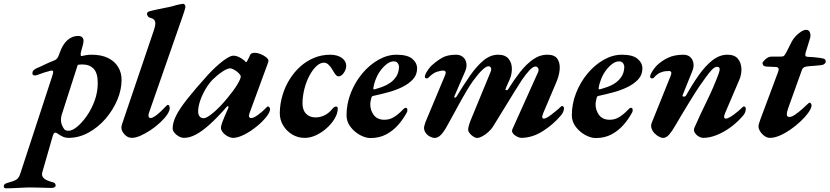

<svg xmlns="http://www.w3.org/2000/svg" viewBox="-131 -727 4459 1032"><path d="M-100.4 285.2Q-104.6 285.2 -108.1 281.9Q-111.5 278.7 -110.7 273.7Q-109.9 265.7 -103.5 261.4Q-97.1 257.2 -88.9 255.4Q-58.1 247.3 -44 239Q-30 230.8 -22.1 206.9L147.9 -312.4Q151.3 -322.3 153.5 -331Q155.7 -339.6 153.8 -344.6Q151.8 -349.5 140.2 -346.7Q120.3 -341.9 105.7 -337Q91 -332.1 68.4 -323.7Q60.4 -320.5 51.8 -321.8Q43.3 -323.1 43.3 -334Q43.3 -344.5 51.5 -351.1Q59.7 -357.7 68.9 -361.6Q84.9 -367.9 105.5 -378.2Q126.1 -388.5 163.6 -403.5Q170.6 -406.3 176.8 -413.9Q182.9 -421.5 189 -440.8Q205.5 -488.6 231.4 -511.2Q257.3 -533.9 288.4 -533.9Q307 -533.9 314.3 -522.7Q321.5 -511.6 314.6 -486.2L304.1 -447Q301.9 -437 302.7 -430.9Q303.5 -424.8 307.5 -425.8Q320.5 -428.6 333.4 -430.8Q346.4 -433 360.5 -433Q413.8 -433 449.7 -415.3Q485.5 -397.6 504 -367Q522.5 -336.5 522.5 -297.4Q522.5 -244.5 499.3 -189.5Q476 -134.5 436.1 -88.4Q396.1 -42.4 344.7 -14.2Q293.3 14 237.5 14Q220.3 14 206 7.2Q191.8 0.4 183.4 -5.6Q170.3 -15.7 163.6 -13.7Q156.8 -11.6 151.5 7.4L97 196.7Q90.8 216.1 102.3 229Q113.8 242 148.6 251.4Q155.3 252.4 161.7 256.6Q168 260.8 168 271.3Q168 276.5 161.4 279.8Q154.9 283.1 146.3 283.1Q129.7 283.1 105.1 282.2Q80.5 281.3 57.6 280.9Q34.6 280.5 19.9 280.6Q-5.1 281.2 -38.9 283.2Q-72.6 285.2 -100.4 285.2ZM237.7 -24.1Q256.6 -24.1 282.7 -45.1Q308.8 -66.1 334.5 -102.4Q360.2 -138.7 377.3 -184.9Q394.4 -231.2 394.4 -281Q394.4 -334.5 372.3 -357.4Q350.3 -380.3 313.4 -380.5Q306.9 -380.5 300.4 -380.1Q293.8 -379.6 286.9 -378.5L200.7 -110.1Q196.3 -95.4 196.6 -81.1Q196.9 -66.8 201.8 -55Q207.6 -41.2 214.2 -32.7Q220.8 -24.1 237.7 -24.1Z M577.9 14Q555.1 14 538.3 -4.5Q521.5 -23 521.5 -41.5Q521.5 -49.1 525.9 -62.5L695.4 -562.5Q707 -596.2 702.9 -610.4Q698.9 -624.6 682.5 -629.4Q669.3 -632.7 665.2 -637.8Q661 -643 659.3 -649.2Q659.1 -655.3 660.9 -659.2Q662.7 -663.2 672.6 -666.3Q695.5 -672.6 721.9 -677.9Q748.2 -683.2 772.2 -688.1Q796.3 -692.9 810.6 -697.8Q816.5 -699.6 825.4 -701.6Q834.4 -703.6 842.7 -705.1Q851 -706.5 854.1 -706.5Q859.9 -706.5 863.4 -699.3Q866.9 -692.2 865.3 -686.6Q863.7 -679.8 860 -667.8Q856.4 -655.8 851.9 -643L669.6 -120.3Q668.2 -116.4 667.7 -112.6Q667.1 -108.8 667.1 -106.1Q667.1 -92.6 678.7 -92.6Q687.8 -92.6 702.5 -102.7Q717.3 -112.9 733.2 -127.9Q749.1 -143 761.9 -156.7Q763.8 -158.9 766.1 -161.1Q768.3 -163.3 769.9 -163.3Q777.2 -163.3 779.3 -156.9Q781.4 -150.5 781.4 -147Q781.4 -131.1 767.1 -110.3Q752.8 -89.6 729.2 -67.7Q705.5 -45.7 678.1 -27.5Q650.6 -9.3 624.3 2.4Q598 14 577.9 14Z M858.6 14Q845 14 830.5 6.3Q816.1 -1.5 806.5 -13.5Q797 -25.6 797 -36.6Q797 -66.8 814.8 -103.7Q832.7 -140.5 874 -193Q915.4 -245.5 985.3 -323.2Q1028.7 -370.2 1066.8 -399Q1104.9 -427.9 1123.3 -427.9Q1150 -427.9 1182.5 -401.6Q1189.1 -394.2 1190.1 -393.7Q1191 -393.1 1192 -393.1Q1194 -393.1 1194.7 -393.8Q1195.4 -394.5 1198 -399.9Q1205.5 -414.1 1208.5 -420.3Q1211.5 -426.6 1213.4 -431.6Q1218.6 -443.2 1237.7 -443.2Q1253.2 -443.2 1270.4 -436.1Q1287.6 -429 1299.7 -419.1Q1311.8 -409.2 1311.8 -400.1Q1311.8 -394.3 1309.7 -389.8L1210 -118.3Q1201.1 -92.5 1220.5 -92.5Q1232 -92.5 1255.8 -109.6Q1279.7 -126.6 1303.6 -151.6Q1306.4 -154.5 1306.9 -154.7Q1307.3 -155 1308.5 -155Q1313.3 -155 1316.9 -150.5Q1320.4 -145.9 1320.4 -139.1Q1320.4 -124.7 1301.5 -100.1Q1282.6 -75.5 1252.8 -50.7Q1216.6 -20.6 1181.6 -3.3Q1146.5 14 1123.3 14Q1108.4 14 1092.7 5.5Q1076.9 -2.9 1066.7 -15.6Q1056.5 -28.3 1056.5 -40.6Q1056.5 -47.5 1061.7 -63.6Q1063.5 -69.3 1067.4 -79.2Q1071.3 -89 1076.1 -100.6Q1080.9 -112.2 1086.4 -124.2Q1091.9 -136.2 1096.4 -147.3Q1099 -152.5 1095.6 -155.1Q1092.2 -157.8 1089.5 -154.9Q1038.3 -95.9 996.5 -58.4Q954.6 -20.8 921.2 -3.4Q887.8 14 858.6 14ZM963.8 -91.6Q980.9 -91.6 1017.8 -123.2Q1054.8 -154.8 1093.4 -202.6Q1125.6 -241.7 1144.4 -272.5Q1163.1 -303.4 1163.1 -316.4Q1163.1 -325.3 1142.7 -342Q1133.4 -349.5 1123.1 -354.5Q1112.9 -359.6 1106.2 -359.6Q1090.7 -359.6 1063.7 -341.6Q1036.7 -323.6 1013.2 -300.2Q992.5 -279.7 974.4 -249.1Q956.2 -218.5 945.1 -186.1Q934 -153.6 934 -127.3Q934 -110.6 942 -101.1Q950 -91.6 963.8 -91.6Z M1506.9 14.2Q1470.1 14.2 1439.5 -4.2Q1408.9 -22.7 1390.5 -53.5Q1372.1 -84.4 1372.9 -122Q1373.9 -170.3 1387.8 -216.2Q1401.6 -262.2 1426.3 -301.5Q1451 -340.8 1484.2 -370.3Q1517.3 -399.7 1557.9 -416.3Q1598.5 -432.9 1643.7 -432.9Q1682.2 -432.9 1706.1 -416Q1729.9 -399.1 1729.9 -373Q1729.9 -353.7 1716.7 -335.1Q1703.5 -316.6 1689.2 -316.6Q1681.2 -316.6 1675.3 -322.8Q1669.4 -329 1658.7 -347.2Q1649.4 -364.7 1636.7 -377.5Q1624 -390.3 1611.1 -390.3Q1589.6 -390.3 1569.3 -371.1Q1549.1 -352 1532.3 -320.5Q1515.5 -289 1505.6 -250.9Q1495.7 -212.8 1494.9 -174.3Q1494.1 -137.2 1513.3 -116.6Q1532.4 -95.9 1565.1 -95.9Q1592.1 -95.9 1615.7 -108.4Q1639.2 -120.9 1655.7 -142.2Q1660.2 -147.6 1665.4 -151Q1670.5 -154.4 1674.9 -154.4Q1684.5 -154.4 1684.5 -143Q1684.5 -118.6 1668.7 -91.2Q1653 -63.7 1626.5 -39.6Q1600.1 -15.6 1568.9 -0.7Q1537.7 14.2 1506.9 14.2Z M1860.5 15Q1833.8 15 1803.7 -1.4Q1773.6 -17.8 1752.6 -45.6Q1731.6 -73.4 1731.6 -107Q1731.6 -169.3 1754.6 -227.5Q1777.5 -285.6 1816 -331.8Q1854.5 -378.1 1902.8 -405.5Q1951.1 -432.9 2000.8 -432.9Q2058.8 -432.9 2084.8 -411Q2110.9 -389.1 2110.9 -359Q2110.9 -324.7 2088.5 -300.5Q2066.2 -276.3 2030.7 -258.9Q1995.2 -241.6 1953.9 -230.6Q1912.6 -219.6 1875.5 -211.6Q1871.2 -210.6 1868.9 -208.7Q1866.6 -206.8 1865.4 -202.4Q1863.4 -195.2 1861.7 -186.8Q1860 -178.5 1859.2 -170.2Q1858.4 -135.2 1877.6 -109.3Q1896.9 -83.3 1935.2 -83.3Q1963 -83.3 1986.3 -97.6Q2009.7 -111.9 2032.2 -135.6Q2043.1 -147.5 2049.4 -147.5Q2058.6 -147.5 2058.6 -136.6Q2058.6 -134 2058.2 -129.9Q2057.8 -125.7 2055.8 -122.9Q2036.6 -86.6 2008.7 -55.1Q1980.9 -23.6 1944.2 -4.3Q1907.5 15 1860.5 15ZM1882.5 -246.9Q1903.4 -252.7 1925.8 -260.8Q1948.2 -268.9 1967.3 -282.6Q1986.5 -296.3 1999.2 -316.2Q2011.9 -336 2013.5 -364.4Q2014.4 -375.7 2007.4 -386.5Q2000.4 -397.2 1985.7 -397.2Q1968 -397.2 1950.5 -384.6Q1932.9 -372 1917.1 -351.6Q1901.2 -331.2 1890.4 -305.4Q1879.6 -279.5 1875.5 -252.9Q1874.7 -245.3 1882.5 -246.9Z M2204.6 14.5Q2195.5 14.5 2181.7 7.9Q2167.8 1.3 2157.9 -11.5Q2148.1 -24.2 2148.1 -41.7Q2148.9 -46.7 2150.9 -54.6Q2152.9 -62.6 2156.3 -71.7L2262.2 -325Q2266.4 -335.5 2263.5 -341.7Q2260.5 -347.8 2250.2 -347.8Q2240.1 -347.8 2218.7 -341.6Q2197.2 -335.4 2172.4 -310Q2168.4 -305.2 2160.6 -305.7Q2152.9 -306.2 2152.5 -314.8Q2152.5 -322.5 2159 -334.4Q2165.5 -346.4 2174.9 -358.8Q2184.4 -371.3 2191.6 -377.1Q2216.8 -399.8 2244.9 -416.2Q2273 -432.7 2320.2 -432.9Q2343.2 -432.9 2357.9 -420.2Q2372.6 -407.5 2375.9 -386.4Q2379.1 -365.4 2368.6 -342L2311.6 -210.4Q2308.6 -203.4 2313.9 -202.4Q2319.3 -201.4 2323.1 -208Q2360.3 -269.9 2395.7 -320.8Q2431.1 -371.7 2468.1 -402.3Q2505 -432.9 2546.8 -432.9Q2585.5 -432.9 2603.4 -410Q2621.4 -387.1 2620.3 -352.5Q2619.3 -317.8 2600.9 -283.4L2587 -250.5Q2583.2 -243.5 2590.2 -242.5Q2597.1 -241.5 2601 -248.2Q2631.5 -297.5 2664.2 -339.3Q2696.9 -381.1 2733.3 -407Q2769.6 -432.9 2811.5 -432.9Q2850.1 -432.9 2865.1 -410.6Q2880.1 -388.4 2877.3 -353.8Q2874.4 -319.2 2857.9 -281.8L2789.1 -119.6Q2776.6 -89.4 2792.5 -89.4Q2798.8 -89.4 2809.6 -95.4Q2820.5 -101.5 2832.6 -110.8Q2844.8 -120 2855.3 -128.9Q2865.9 -137.7 2871.5 -142.5Q2876.6 -147.6 2882 -152.5Q2887.5 -157.4 2890.9 -157.4Q2893.9 -157.4 2897.2 -153.7Q2900.6 -150 2900.6 -145.1Q2899.7 -134.7 2895.8 -125Q2891.9 -115.2 2883.4 -105.9Q2839.7 -54.9 2784 -20.5Q2728.2 14 2670.5 14Q2661.7 14 2648.3 7.5Q2634.9 1 2626.3 -10Q2617.7 -21 2623.3 -32.8L2759 -334.3Q2767 -350.2 2761.8 -359.8Q2756.6 -369.4 2748 -369.5Q2734.5 -369.7 2716.5 -351Q2698.5 -332.3 2674.5 -297.8Q2656.3 -269.8 2631 -228.9Q2605.7 -188.1 2577.4 -141.7Q2549.1 -95.3 2520.1 -48.5Q2508.8 -30.4 2492.2 -16Q2475.5 -1.5 2459.8 6.5Q2444.1 14.5 2433.7 14.5Q2424.6 14.5 2413.2 7.2Q2401.8 -0.2 2393.6 -10.7Q2385.3 -21.2 2385.3 -30.5Q2385.3 -36.3 2388.1 -48.2Q2391 -60.1 2396.9 -75.8L2504.6 -337.3Q2512 -353.7 2507.9 -362.2Q2503.9 -370.7 2494.5 -370.9Q2482.6 -371.3 2460.9 -350.7Q2439.2 -330.2 2409.5 -289.2Q2395 -268.6 2378.3 -241Q2361.5 -213.3 2344.3 -181.8Q2327.1 -150.3 2309.2 -117.4Q2291.3 -84.5 2273.9 -53.4Q2256.1 -20.2 2239.6 -2.8Q2223.2 14.5 2204.6 14.5Z M3071.5 15Q3044.8 15 3014.7 -1.4Q2984.6 -17.8 2963.6 -45.6Q2942.6 -73.4 2942.6 -107Q2942.6 -169.3 2965.6 -227.5Q2988.5 -285.6 3027 -331.8Q3065.5 -378.1 3113.8 -405.5Q3162.1 -432.9 3211.8 -432.9Q3269.8 -432.9 3295.8 -411Q3321.9 -389.1 3321.9 -359Q3321.9 -324.7 3299.5 -300.5Q3277.2 -276.3 3241.7 -258.9Q3206.2 -241.6 3164.9 -230.6Q3123.6 -219.6 3086.5 -211.6Q3082.2 -210.6 3079.9 -208.7Q3077.6 -206.8 3076.4 -202.4Q3074.4 -195.2 3072.7 -186.8Q3071 -178.5 3070.2 -170.2Q3069.4 -135.2 3088.6 -109.3Q3107.9 -83.3 3146.2 -83.3Q3174 -83.3 3197.3 -97.6Q3220.7 -111.9 3243.2 -135.6Q3254.1 -147.5 3260.4 -147.5Q3269.6 -147.5 3269.6 -136.6Q3269.6 -134 3269.2 -129.9Q3268.8 -125.7 3266.8 -122.9Q3247.6 -86.6 3219.7 -55.1Q3191.9 -23.6 3155.2 -4.3Q3118.5 15 3071.5 15ZM3093.5 -246.9Q3114.4 -252.7 3136.8 -260.8Q3159.2 -268.9 3178.3 -282.6Q3197.5 -296.3 3210.2 -316.2Q3222.9 -336 3224.5 -364.4Q3225.4 -375.7 3218.4 -386.5Q3211.4 -397.2 3196.7 -397.2Q3179 -397.2 3161.5 -384.6Q3143.9 -372 3128.1 -351.6Q3112.2 -331.2 3101.4 -305.4Q3090.6 -279.5 3086.5 -252.9Q3085.7 -245.3 3093.5 -246.9Z M3432.3 14.4Q3423.8 14.4 3411.4 7.8Q3398.9 1.3 3387.5 -10.2Q3376.1 -21.6 3371 -37Q3365.8 -52.3 3372.9 -69L3474.1 -320.2Q3483.9 -345.3 3464.6 -345.3Q3457.9 -345.3 3444.4 -344.1Q3431 -342.8 3415.1 -335.3Q3399.2 -327.7 3384.1 -310Q3380.1 -305.2 3372.3 -305.7Q3364.5 -306.2 3363.3 -314.8Q3363.3 -322.5 3369.7 -334.4Q3376.1 -346.4 3385.6 -358.8Q3395.1 -371.1 3401.5 -377.1Q3425.6 -400.1 3459.7 -416.4Q3493.8 -432.7 3540.9 -432.9Q3565.8 -432.9 3579.4 -420Q3592.9 -407.1 3596.1 -387.7Q3599.4 -368.2 3591.1 -347.2L3538.2 -215.8Q3535.2 -208.8 3543.8 -207.8Q3552.4 -206.8 3556.3 -213.4Q3591.5 -276 3626.6 -325.3Q3661.8 -374.7 3699.5 -403.8Q3737.3 -432.9 3778.8 -432.9Q3817.8 -432.9 3835.4 -411Q3852.9 -389.1 3854.1 -357.6Q3855.4 -326.2 3842.2 -296.6L3766.6 -119.6Q3754 -89.4 3770.8 -89.4Q3777 -89.4 3788 -95.1Q3798.9 -100.8 3811.2 -109.6Q3823.4 -118.4 3833.6 -126.9Q3843.9 -135.3 3848.7 -140.1Q3853.8 -145.2 3859.2 -150.2Q3864.6 -155.1 3868.1 -155.1Q3871.1 -155.1 3874.4 -151.4Q3877.7 -147.6 3877.7 -142.8Q3877.7 -123.3 3864.7 -107.5Q3835.4 -72.4 3798.5 -44.9Q3761.7 -17.5 3722.8 -1.7Q3683.9 14 3649.4 14Q3636.3 14 3622.8 5.4Q3609.3 -3.1 3602.8 -15.2Q3596.2 -27.2 3601.2 -39.8Q3633.5 -113.4 3668.7 -184.8Q3704 -256.2 3731.6 -330.6Q3738.6 -349.5 3736.9 -358.6Q3735.2 -367.7 3723.6 -367.9Q3711 -368.1 3695.6 -352.2Q3680.2 -336.3 3663.2 -312.3Q3646.3 -288.2 3627.5 -262Q3618.8 -249.7 3602.9 -224.3Q3587 -198.9 3567.8 -167.7Q3548.5 -136.6 3530.2 -105.4Q3511.9 -74.2 3497.7 -50.3Q3482.2 -22.8 3466.2 -4.2Q3450.1 14.4 3432.3 14.4Z M4007.5 14Q3992.1 14 3978 3.8Q3963.9 -6.4 3955 -20.6Q3946 -34.9 3946 -46Q3946 -53.1 3948.1 -61.4Q3950.1 -69.7 3956.7 -87.2L4050.9 -339.4Q4057 -356.3 4052.3 -361.7Q4047.6 -367 4040.1 -367L3991.9 -369Q3974.8 -370 3971.1 -376.6Q3967.3 -383.1 3967.3 -388.8Q3967.3 -390.8 3974 -399.1Q3980.6 -407.5 3991.8 -415.1Q4003 -422.6 4015.3 -422.6H4063.6Q4078.7 -422.6 4083.5 -427.3Q4088.3 -432.1 4096.6 -448L4124.7 -503.5Q4132.8 -518.9 4146.3 -533.1Q4159.7 -547.3 4174.9 -556.9Q4190.1 -566.6 4201.7 -566.6Q4217.9 -566.6 4222.7 -551.5Q4227.6 -536.4 4222.8 -520.6L4199.2 -443.8Q4195.6 -429.4 4199.5 -425.4Q4203.4 -421.3 4213.9 -421.3Q4227.3 -421.3 4243 -419.6Q4258.7 -417.8 4276.6 -415.8Q4299.1 -412.8 4303.5 -407.6Q4307.8 -402.5 4307.8 -395Q4307.8 -392.2 4302.1 -385.3Q4296.5 -378.3 4280.6 -376.5Q4267.6 -375.5 4253.8 -374Q4239.9 -372.5 4221.2 -371.5Q4202.7 -370.5 4193.4 -366.5Q4184 -362.5 4179.5 -351.6L4105.3 -144.9Q4098 -123.9 4098 -113.7Q4098 -103.4 4102.7 -100.9Q4107.4 -98.4 4112.6 -98.4Q4125 -98.4 4143.9 -111.6Q4162.7 -124.9 4182.2 -142Q4201.7 -159.1 4214.2 -171.6Q4217 -174.4 4219.3 -175Q4221.5 -175.7 4222.3 -174.6Q4227.3 -173.3 4229.6 -167.7Q4232 -162.1 4230.6 -155.5Q4227.7 -140.2 4211.8 -118.6Q4196 -97 4171.3 -73.9Q4146.7 -50.7 4117.9 -30.7Q4089.1 -10.8 4060.5 1.6Q4031.9 14 4007.5 14Z"/></svg>

Font: EB Garamond
Style: Italic
Weight: 400
Italic angle: -17.2°
Designer: Georg Duffner and Octavio Pardo
Foundry: Georg Duffner
Version: Version 1.001